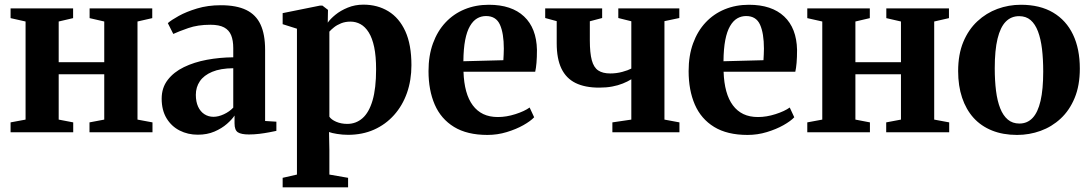

<svg xmlns="http://www.w3.org/2000/svg" viewBox="-20 -569 4690 826"><path d="M25.5 0V-42.5L90 -54.5V-476.5L25.5 -491V-533H294.5V-491L232.5 -476.5V-301.5H428.5V-476.5L365.5 -491V-533H635V-491L571.5 -476.5V-54.5L636 -42.5V0H365V-42.5L428.5 -54.5V-249.5H232.5V-54.5L295 -42.5V0Z M831 10.5Q788 10.5 752.8 -7.5Q717.5 -25.5 696.5 -60.2Q675.5 -95 675.5 -144.5Q675.5 -191.5 701.5 -225.2Q727.5 -259 771.2 -280.2Q815 -301.5 870 -311.8Q925 -322 983.5 -322.5V-362Q983.5 -395 974.5 -417.2Q965.5 -439.5 944.2 -451Q923 -462.5 885 -462.5Q831 -462.5 790 -448.2Q749 -434 725.5 -423L702 -469.5Q716.5 -482.5 749 -500.5Q781.5 -518.5 827.8 -532.5Q874 -546.5 930 -546.5Q997.5 -546.5 1039.5 -526Q1081.5 -505.5 1101 -463.2Q1120.5 -421 1120.5 -355V-48.5L1169 -45.5V-6Q1158 -3.5 1138.2 0.2Q1118.5 4 1095.5 6.8Q1072.5 9.5 1051 9.5Q1018 9.5 1003.5 0.2Q989 -9 989 -38.5V-72Q978.5 -55.5 956.2 -36Q934 -16.5 902.5 -3Q871 10.5 831 10.5ZM898.5 -66.5Q919.5 -66.5 943.2 -77.5Q967 -88.5 983.5 -106V-275.5Q928.5 -275 892.8 -260Q857 -245 839.8 -219.5Q822.5 -194 822.5 -161Q822.5 -131.5 832.2 -110.2Q842 -89 859.2 -77.8Q876.5 -66.5 898.5 -66.5Z M1196 237V196L1257.5 182V-445.5L1196 -465V-512.5L1357 -545H1367L1391 -526.5L1390 -471.5Q1401 -487.5 1423 -505.5Q1445 -523.5 1476 -536.2Q1507 -549 1543.5 -549Q1604 -549 1650.8 -520.5Q1697.5 -492 1723.8 -434.5Q1750 -377 1750 -288.5Q1750 -224 1730.8 -169.2Q1711.5 -114.5 1675.2 -74Q1639 -33.5 1589 -11.2Q1539 11 1477.5 11Q1453.5 11 1430.2 7.2Q1407 3.5 1395.5 -1L1397 75.5V182L1477.5 196V237ZM1474 -36Q1511.5 -36 1539.5 -60.5Q1567.5 -85 1582.8 -137Q1598 -189 1598 -271Q1598 -327 1589.8 -366.2Q1581.5 -405.5 1566.2 -429.8Q1551 -454 1531 -465Q1511 -476 1488 -476Q1465.5 -476 1447.5 -468.8Q1429.5 -461.5 1417 -451.5Q1404.5 -441.5 1397 -433V-67Q1405 -54.5 1426.2 -45.2Q1447.5 -36 1474 -36Z M2077 11.5Q1989.5 11.5 1933.2 -23Q1877 -57.5 1850.2 -119.2Q1823.5 -181 1823.5 -263Q1823.5 -330 1842.8 -382.8Q1862 -435.5 1896.8 -472.5Q1931.5 -509.5 1979 -529Q2026.5 -548.5 2083 -548.5Q2181 -548.5 2234.5 -498.2Q2288 -448 2290 -354.5Q2290 -322 2288 -298.8Q2286 -275.5 2282.5 -260.5H1974Q1975.5 -213 1985.5 -176.8Q1995.5 -140.5 2014 -115.8Q2032.5 -91 2059.2 -78.2Q2086 -65.5 2122 -65.5Q2158.5 -65.5 2197.5 -78Q2236.5 -90.5 2258.5 -106.5L2278 -64.5Q2262.5 -48 2231.5 -30.5Q2200.5 -13 2160.2 -0.8Q2120 11.5 2077 11.5ZM1973.5 -305.5 2145.5 -310Q2146.5 -322.5 2146.8 -334.8Q2147 -347 2147.5 -359.5Q2147.5 -425.5 2130.8 -462.8Q2114 -500 2071 -500Q2050 -500 2032.5 -489.8Q2015 -479.5 2001.8 -456.8Q1988.5 -434 1981.2 -396.8Q1974 -359.5 1973.5 -305.5Z M2614.5 0V-42.5L2696 -54.5V-228Q2680 -218 2659.5 -209.8Q2639 -201.5 2614 -196.8Q2589 -192 2557.5 -192Q2496.5 -192 2456 -212Q2415.5 -232 2395.2 -274.2Q2375 -316.5 2375 -382.5V-478L2325.5 -491.5V-533H2570.5V-491.5L2517.5 -477.5V-395.5Q2517.5 -341 2526 -309.8Q2534.5 -278.5 2553.8 -265.8Q2573 -253 2605.5 -253Q2632.5 -253 2657.2 -259.8Q2682 -266.5 2696 -274V-477.5L2640 -491.5V-533H2902.5V-491.5L2838.5 -478V-54.5L2903 -42.5V0Z M3196 11.5Q3108.5 11.5 3052.2 -23Q2996 -57.5 2969.2 -119.2Q2942.5 -181 2942.5 -263Q2942.5 -330 2961.8 -382.8Q2981 -435.5 3015.8 -472.5Q3050.5 -509.5 3098 -529Q3145.5 -548.5 3202 -548.5Q3300 -548.5 3353.5 -498.2Q3407 -448 3409 -354.5Q3409 -322 3407 -298.8Q3405 -275.5 3401.5 -260.5H3093Q3094.5 -213 3104.5 -176.8Q3114.5 -140.5 3133 -115.8Q3151.5 -91 3178.2 -78.2Q3205 -65.5 3241 -65.5Q3277.5 -65.5 3316.5 -78Q3355.5 -90.5 3377.5 -106.5L3397 -64.5Q3381.5 -48 3350.5 -30.5Q3319.5 -13 3279.2 -0.8Q3239 11.5 3196 11.5ZM3092.5 -305.5 3264.5 -310Q3265.5 -322.5 3265.8 -334.8Q3266 -347 3266.5 -359.5Q3266.5 -425.5 3249.8 -462.8Q3233 -500 3190 -500Q3169 -500 3151.5 -489.8Q3134 -479.5 3120.8 -456.8Q3107.5 -434 3100.2 -396.8Q3093 -359.5 3092.5 -305.5Z M3453 0V-42.5L3517.5 -54.5V-476.5L3453 -491V-533H3722V-491L3660 -476.5V-301.5H3856V-476.5L3793 -491V-533H4062.5V-491L3999 -476.5V-54.5L4063.5 -42.5V0H3792.5V-42.5L3856 -54.5V-249.5H3660V-54.5L3722.5 -42.5V0Z M4102 -263Q4102 -335 4124.2 -388.5Q4146.5 -442 4184.8 -477.5Q4223 -513 4271.2 -530.8Q4319.5 -548.5 4372 -548.5Q4454 -548.5 4510.5 -515Q4567 -481.5 4596.2 -420.2Q4625.5 -359 4625.5 -274Q4625.5 -201 4603.2 -147.5Q4581 -94 4543 -58.8Q4505 -23.5 4456.5 -6Q4408 11.5 4355.5 11.5Q4295 11.5 4247.8 -7.5Q4200.5 -26.5 4168.2 -62.2Q4136 -98 4119 -148.8Q4102 -199.5 4102 -263ZM4365.5 -37.5Q4399.5 -37.5 4422.2 -61.5Q4445 -85.5 4456.5 -135Q4468 -184.5 4468 -261Q4468 -314.5 4462.8 -358.2Q4457.5 -402 4445.5 -433.8Q4433.5 -465.5 4413.8 -482.5Q4394 -499.5 4364.5 -499.5Q4330 -499.5 4306.8 -475.8Q4283.5 -452 4271.5 -402.5Q4259.5 -353 4259.5 -275.5Q4259.5 -222 4265 -178.2Q4270.5 -134.5 4283 -103Q4295.5 -71.5 4315.8 -54.5Q4336 -37.5 4365.5 -37.5Z"/></svg>

Font: Merriweather 72pt
Style: Bold
Weight: 700
Version: Version 2.100